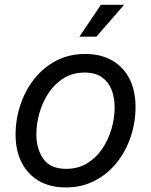

<svg xmlns="http://www.w3.org/2000/svg" viewBox="-20 -781 640 812"><path d="M257.8 11.7Q191.9 11.7 144.5 -15.9Q97.2 -43.5 71.5 -93.8Q45.9 -144 45.9 -211.4Q45.9 -276.4 66.2 -337.4Q86.4 -398.4 124.8 -447Q163.1 -495.6 217.5 -524.2Q272 -552.7 340.3 -552.7Q406.2 -552.7 454.1 -525.4Q502 -498 527.6 -447.8Q553.2 -397.5 553.2 -329.1Q553.2 -263.2 532.7 -202.1Q512.2 -141.1 473.4 -92.8Q434.6 -44.4 380.1 -16.4Q325.7 11.7 257.8 11.7ZM259.8 -66.9Q310.1 -66.9 348.4 -90.3Q386.7 -113.8 412.6 -152.1Q438.5 -190.4 451.7 -236.3Q464.8 -282.2 464.8 -327.1Q464.8 -368.7 451.7 -401.9Q438.5 -435.1 410.6 -454.6Q382.8 -474.1 337.9 -474.1Q288.1 -474.1 250 -450.7Q211.9 -427.2 186 -388.7Q160.2 -350.1 147 -304Q133.8 -257.8 133.8 -212.4Q133.8 -150.9 163.6 -108.9Q193.4 -66.9 259.8 -66.9ZM315.9 -626 406.7 -760.7H504.9L387.7 -626Z"/></svg>

Font: Inter Variable
Style: Italic
Weight: 400
Italic angle: -9.39999°
Designer: Rasmus Andersson
Foundry: rsms
Version: Version 4.001;git-9221beed3